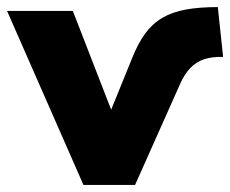

<svg xmlns="http://www.w3.org/2000/svg" viewBox="-30 -523 651 543"><path d="M206 0 -10 -492H176L301 -170H267L343 -357Q360 -400 380.5 -428Q401 -456 429 -472.5Q457 -489 495.5 -496Q534 -503 586 -503L601 -362Q570 -363 547.5 -355.5Q525 -348 508.5 -331Q492 -314 480 -287L352 0Z"/></svg>

Font: Nunito Sans 12pt Black
Style: Regular
Weight: 900
Designer: Vernon Adams
Foundry: Vernon Adams
Version: Version 3.101;gftools[0.9.27]